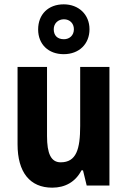

<svg xmlns="http://www.w3.org/2000/svg" viewBox="-20 -856 588 886"><path d="M274 -606C345 -606 393 -653 393 -721C393 -789 343 -836 274 -836C203 -836 156 -790 156 -720C156 -652 203 -606 274 -606ZM275 -675C244 -675 228 -693 228 -721C228 -748 248 -767 275 -767C302 -767 321 -748 321 -721C321 -693 301 -675 275 -675ZM485 -547H350V-275C350 -167 332 -107 260 -107C215 -107 197 -148 197 -228V-547H61V-190C61 -61 118 10 221 10C280 10 328 -16 356 -70H363L380 0H485Z"/></svg>

Font: Noto Sans Devanagari UI Condensed
Style: Bold
Weight: 700
Width: 3
Designer: Jelle Bosma - Monotype Design Team
Foundry: Monotype Imaging Inc.
Version: Version 2.004